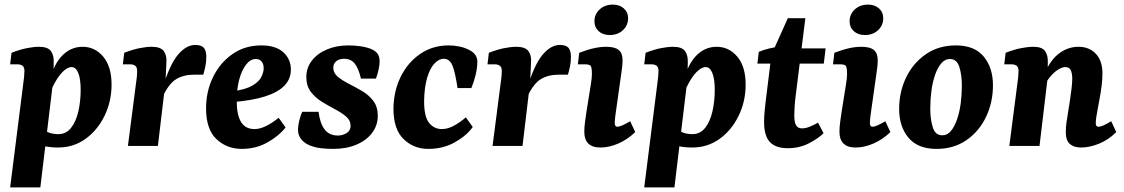

<svg xmlns="http://www.w3.org/2000/svg" viewBox="-20 -633 4876 833"><path d="M232 7Q200 7 169 0.5Q138 -6 115 -14L151 -79Q170 -67 189 -59Q208 -51 233 -51Q267 -51 288.5 -78.5Q310 -106 320 -150Q330 -194 330 -243Q330 -291 319.5 -316.5Q309 -342 291 -342Q272 -342 250 -319.5Q228 -297 206 -251L191 -258Q206 -343 245 -386.5Q284 -430 338 -430Q392 -430 428 -387Q464 -344 464 -266Q464 -193 433.5 -130.5Q403 -68 351 -30.5Q299 7 232 7ZM24 180 81 -271Q83 -282 84.5 -299.5Q86 -317 86 -325Q86 -341 78 -347.5Q70 -354 54 -354H24L30 -404Q66 -418 96 -424Q126 -430 149 -430Q187 -430 200.5 -412Q214 -394 213 -364L212 -294L155 180Z M535 0 570 -271Q572 -282 573.5 -297.5Q575 -313 575 -325Q575 -341 567 -347.5Q559 -354 543 -354H513L519 -404Q555 -418 585 -424Q615 -430 638 -430Q676 -430 690 -412Q704 -394 702 -364L698 -277L665 0ZM684 -247Q716 -353 752 -395.5Q788 -438 827 -438Q853 -438 864 -426Q875 -414 875 -386Q875 -364 871 -345Q867 -326 862 -309H822Q777 -309 745 -290Q713 -271 686 -214Z M1113 -436Q1177 -436 1209.5 -406Q1242 -376 1242 -331Q1242 -291 1214.5 -262Q1187 -233 1131 -215Q1075 -197 989 -190L991 -237Q1047 -245 1075.5 -262Q1104 -279 1114 -299.5Q1124 -320 1124 -337Q1124 -355 1115 -366Q1106 -377 1090 -377Q1066 -377 1047 -352Q1028 -327 1017.5 -286.5Q1007 -246 1007 -197Q1007 -134 1026 -103.5Q1045 -73 1084 -73Q1108 -73 1135 -86.5Q1162 -100 1189 -122L1219 -80Q1191 -44 1141 -15.5Q1091 13 1029 13Q964 13 919 -29.5Q874 -72 874 -163Q874 -236 904 -298Q934 -360 988 -398Q1042 -436 1113 -436Z M1426 13Q1398 13 1372 10Q1346 7 1322 -3Q1299 -13 1286 -30Q1273 -47 1273 -69Q1273 -89 1279 -112Q1285 -135 1291 -148H1362Q1368 -99 1388 -72Q1408 -45 1446 -45Q1466 -45 1483.5 -55.5Q1501 -66 1501 -87Q1501 -111 1481.5 -127.5Q1462 -144 1433.5 -159Q1405 -174 1376.5 -191.5Q1348 -209 1328.5 -234.5Q1309 -260 1309 -299Q1309 -339 1333 -370Q1357 -401 1398.5 -418.5Q1440 -436 1491 -436Q1520 -436 1546 -432Q1572 -428 1591 -420Q1613 -410 1620 -397Q1627 -384 1627 -367Q1627 -353 1623 -333Q1619 -313 1611 -292H1546Q1536 -335 1519.5 -356.5Q1503 -378 1473 -378Q1452 -378 1439 -367.5Q1426 -357 1426 -340Q1426 -316 1445.5 -300Q1465 -284 1493.5 -269.5Q1522 -255 1551 -238Q1580 -221 1599.5 -195.5Q1619 -170 1619 -130Q1619 -89 1594.5 -56.5Q1570 -24 1526.5 -5.5Q1483 13 1426 13Z M1838 13Q1775 13 1731 -29.5Q1687 -72 1687 -162Q1688 -238 1718.5 -300Q1749 -362 1803 -399Q1857 -436 1926 -436Q1951 -436 1974.5 -431Q1998 -426 2018 -415Q2035 -406 2043 -393.5Q2051 -381 2051 -366Q2051 -338 2043 -306Q2035 -274 2025 -251H1965Q1955 -319 1943 -348.5Q1931 -378 1905 -378Q1884 -378 1864.5 -357Q1845 -336 1833 -295Q1821 -254 1820 -194Q1820 -127 1841.5 -100Q1863 -73 1897 -73Q1924 -73 1952 -89Q1980 -105 2001 -124L2031 -82Q2005 -45 1954 -16Q1903 13 1838 13Z M2117 0 2152 -271Q2154 -282 2155.5 -297.5Q2157 -313 2157 -325Q2157 -341 2149 -347.5Q2141 -354 2125 -354H2095L2101 -404Q2137 -418 2167 -424Q2197 -430 2220 -430Q2258 -430 2272 -412Q2286 -394 2284 -364L2280 -277L2247 0ZM2266 -247Q2298 -353 2334 -395.5Q2370 -438 2409 -438Q2435 -438 2446 -426Q2457 -414 2457 -386Q2457 -364 2453 -345Q2449 -326 2444 -309H2404Q2359 -309 2327 -290Q2295 -271 2268 -214Z M2585 7Q2515 7 2515 -62Q2515 -81 2518.5 -107Q2522 -133 2525 -152L2544 -271Q2546 -286 2547 -293.5Q2548 -301 2548 -312Q2548 -344 2541 -349Q2534 -354 2517 -354H2487L2493 -404Q2530 -418 2557.5 -424Q2585 -430 2610 -430Q2648 -430 2664.5 -416Q2681 -402 2681 -372Q2681 -360 2679.5 -344.5Q2678 -329 2676 -318L2652 -148Q2650 -134 2648.5 -121.5Q2647 -109 2647 -101Q2647 -83 2658 -83Q2666 -83 2680 -89Q2694 -95 2714 -107L2736 -60Q2703 -28 2663 -10.5Q2623 7 2585 7ZM2625 -481Q2596 -481 2577.5 -497.5Q2559 -514 2559 -541Q2559 -571 2581.5 -592Q2604 -613 2639 -613Q2668 -613 2686.5 -596.5Q2705 -580 2705 -554Q2705 -523 2682.5 -502Q2660 -481 2625 -481Z M2983 7Q2951 7 2920 0.5Q2889 -6 2866 -14L2902 -79Q2921 -67 2940 -59Q2959 -51 2984 -51Q3018 -51 3039.5 -78.5Q3061 -106 3071 -150Q3081 -194 3081 -243Q3081 -291 3070.5 -316.5Q3060 -342 3042 -342Q3023 -342 3001 -319.5Q2979 -297 2957 -251L2942 -258Q2957 -343 2996 -386.5Q3035 -430 3089 -430Q3143 -430 3179 -387Q3215 -344 3215 -266Q3215 -193 3184.5 -130.5Q3154 -68 3102 -30.5Q3050 7 2983 7ZM2775 180 2832 -271Q2834 -282 2835.5 -299.5Q2837 -317 2837 -325Q2837 -341 2829 -347.5Q2821 -354 2805 -354H2775L2781 -404Q2817 -418 2847 -424Q2877 -430 2900 -430Q2938 -430 2951.5 -412Q2965 -394 2964 -364L2963 -294L2906 180Z M3397 10Q3346 10 3320.5 -16.5Q3295 -43 3295 -104Q3295 -127 3297.5 -152Q3300 -177 3302 -194L3327 -396L3398 -554H3474L3432 -217Q3429 -193 3427.5 -171Q3426 -149 3426 -133Q3426 -102 3434 -89Q3442 -76 3460 -76Q3475 -76 3493.5 -83.5Q3512 -91 3529 -101L3553 -55Q3531 -33 3490 -11.5Q3449 10 3397 10ZM3266 -357 3272 -408Q3290 -416 3316.5 -422.5Q3343 -429 3371 -432L3415 -423H3562L3554 -357Z M3692 7Q3622 7 3622 -62Q3622 -81 3625.5 -107Q3629 -133 3632 -152L3651 -271Q3653 -286 3654 -293.5Q3655 -301 3655 -312Q3655 -344 3648 -349Q3641 -354 3624 -354H3594L3600 -404Q3637 -418 3664.5 -424Q3692 -430 3717 -430Q3755 -430 3771.5 -416Q3788 -402 3788 -372Q3788 -360 3786.5 -344.5Q3785 -329 3783 -318L3759 -148Q3757 -134 3755.5 -121.5Q3754 -109 3754 -101Q3754 -83 3765 -83Q3773 -83 3787 -89Q3801 -95 3821 -107L3843 -60Q3810 -28 3770 -10.5Q3730 7 3692 7ZM3732 -481Q3703 -481 3684.5 -497.5Q3666 -514 3666 -541Q3666 -571 3688.5 -592Q3711 -613 3746 -613Q3775 -613 3793.5 -596.5Q3812 -580 3812 -554Q3812 -523 3789.5 -502Q3767 -481 3732 -481Z M4043 13Q3962 13 3921.5 -35.5Q3881 -84 3881 -160Q3881 -234 3911 -296.5Q3941 -359 3996.5 -397.5Q4052 -436 4127 -436Q4208 -436 4248 -387.5Q4288 -339 4288 -263Q4288 -189 4258 -126Q4228 -63 4173 -25Q4118 13 4043 13ZM4066 -46Q4089 -45 4105 -64Q4121 -83 4132 -114.5Q4143 -146 4148 -184Q4153 -222 4153 -261Q4153 -307 4142.5 -341.5Q4132 -376 4103 -377Q4081 -378 4064.5 -359Q4048 -340 4037 -308.5Q4026 -277 4021 -239Q4016 -201 4016 -162Q4016 -117 4026.5 -82Q4037 -47 4066 -46Z M4670 7Q4639 7 4621.5 -8.5Q4604 -24 4604 -59Q4604 -81 4607 -101.5Q4610 -122 4614 -147Q4618 -171 4622 -197.5Q4626 -224 4629 -249Q4632 -274 4632 -292Q4632 -315 4625.5 -328.5Q4619 -342 4602 -342Q4590 -342 4574 -333Q4558 -324 4541 -305.5Q4524 -287 4510 -259L4500 -285Q4529 -364 4569.5 -397Q4610 -430 4659 -430Q4706 -430 4734.5 -399.5Q4763 -369 4763 -315Q4763 -288 4759.5 -260.5Q4756 -233 4751 -207Q4746 -181 4742 -158Q4738 -137 4736 -123Q4734 -109 4734 -98Q4734 -83 4746 -83Q4753 -83 4766.5 -88.5Q4780 -94 4801 -107L4823 -60Q4789 -26 4748 -9.5Q4707 7 4670 7ZM4359 0 4394 -271Q4396 -282 4397.5 -298.5Q4399 -315 4399 -325Q4399 -341 4391 -347.5Q4383 -354 4367 -354H4337L4343 -404Q4379 -418 4409.5 -424Q4440 -430 4463 -430Q4501 -430 4514 -411.5Q4527 -393 4526 -363L4525 -294L4490 0Z"/></svg>

Font: Rasa
Style: Bold Italic
Weight: 700
Italic angle: -7.10001°
Designer: Anna Giedrys (Yrsa+Rasa design), David Brezina (Yrsa art-direction, Rasa art-direction, design)
Foundry: Rosetta Type Foundry
Version: Version 2.004